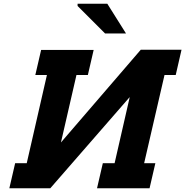

<svg xmlns="http://www.w3.org/2000/svg" viewBox="-20 -1007 991 1027"><path d="M200 -740H481L450 -606H389L306 -245L733 -741H951L920 -606H860L751 -134H811L780 0H499L530 -134H593L674 -488L249 0H30L61 -134H123L231 -606H169ZM542 -828 395 -975V-987H554L654 -828Z"/></svg>

Font: Arvo
Style: Bold Italic
Weight: 700
Italic angle: -13°
Designer: Anton Koovit (Cyrillic Expansion: Cyreal)
Foundry: Anton Koovit, Yassin Baggar
Version: Version 3.000